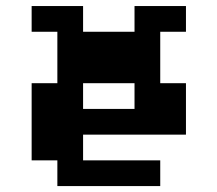

<svg xmlns="http://www.w3.org/2000/svg" viewBox="-20 -628 734 648"><path d="M520.8 -347.2H607.6V-173.6H260.4V-86.8H520.8V0H173.6V-86.8H86.8V-347.2H173.6V-520.8H86.8V-607.6H260.4V-520.8H434V-607.6H607.6V-520.8H520.8ZM260.4 -347.2V-260.4H434V-347.2Z"/></svg>

Font: 8-bit Operator+ 8
Style: Bold
Weight: 700
Designer: GrandChaos9000
Version: Version 1.3.0 - August 1, 2014